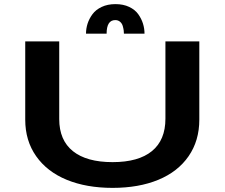

<svg xmlns="http://www.w3.org/2000/svg" viewBox="-20 -901 1090 932"><path d="M397.5 -737.5Q397.5 -762.5 405.2 -786.5Q413 -810.5 429 -832.2Q445 -854 473.8 -867.5Q502.5 -881 540.5 -881Q578.5 -881 607 -867.5Q635.5 -854 651 -832.2Q666.5 -810.5 674 -786.5Q681.5 -762.5 681.5 -737.5H581.5Q581.5 -745 580.5 -753.2Q579.5 -761.5 576 -774.2Q572.5 -787 563 -795.2Q553.5 -803.5 539.5 -803.5Q497.5 -803.5 497.5 -737.5ZM102.5 -320V-700H267.5V-323Q267.5 -220.5 334 -167.2Q400.5 -114 526.5 -114Q652 -114 717.5 -167.5Q783 -221 783 -325V-700H947.5V-320Q947.5 -218 895.5 -142.8Q843.5 -67.5 748.5 -28.2Q653.5 11 526.5 11Q399.5 11 304 -28.2Q208.5 -67.5 155.5 -142.8Q102.5 -218 102.5 -320Z"/></svg>

Font: League Mono Extended SemiBold
Style: Regular
Weight: 600
Width: 9
Designer: Tyler Finck
Foundry: The League of Moveable Type / Tyler Finck
Version: Version 2.210